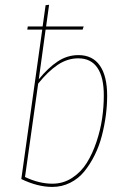

<svg xmlns="http://www.w3.org/2000/svg" viewBox="-20 -753 509 783"><path d="M299.8 -528.3Q357.4 -528.3 387.2 -485.6Q417 -442.9 417 -362.3Q417 -323.2 411.6 -282.2Q406.2 -241.2 395.3 -199Q384.3 -156.7 365.7 -119.6Q347.2 -82.5 323.5 -53.5Q299.8 -24.4 266.1 -7.6Q232.4 9.3 193.4 9.3Q133.3 9.3 66.9 -22.9L152.3 -632.3H91.3L93.3 -645H153.8L166 -731.9L180.2 -733.4L168 -645H321.3L316.9 -632.3H166L138.2 -429.7Q176.3 -476.6 215.3 -502.4Q254.4 -528.3 299.8 -528.3ZM193.8 -3.9Q237.8 -3.9 274.2 -27.6Q310.5 -51.3 334 -88.9Q357.4 -126.5 373.5 -174.8Q389.6 -223.1 396.5 -270.3Q403.3 -317.4 403.3 -362.3Q403.8 -437.5 377.4 -476.3Q351.1 -515.1 299.3 -515.1Q254.9 -515.1 215.3 -488.5Q175.8 -461.9 135.7 -412.1L82 -31.2Q139.2 -3.9 193.8 -3.9Z"/></svg>

Font: Fira Sans Compressed Hair
Style: Italic
Weight: 100
Width: 3
Italic angle: -8°
Designer: Carrois Corporate & Edenspiekermann AG
Foundry: Carrois Corporate GbR & Edenspiekermann AG
Version: Version 4.203;PS 004.203;hotconv 1.0.88;makeotf.lib2.5.64775